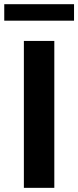

<svg xmlns="http://www.w3.org/2000/svg" viewBox="-55 -904 376 924"><path d="M206.4 0H59.9V-707H206.4ZM301.3 -804.5H-34.5V-883.8H301.3Z"/></svg>

Font: WEMIX Pretendard Variable
Style: Regular
Weight: 400
Designer: Base glyphs from Inter by Rasmus Andersson; Hangeul glyphs from Noto Sans CJK(Source Han Sans) by Jang Soo-young and Kan
Foundry: Kil Hyung-jin
Version: Version 1.000;Glyphs 3.2 (3208)